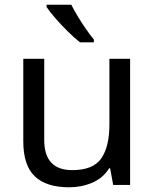

<svg xmlns="http://www.w3.org/2000/svg" viewBox="-20 -786 658 816"><path d="M533 -536V0H461L448 -71H444Q418 -29 372 -9.5Q326 10 274 10Q177 10 128 -36.5Q79 -83 79 -185V-536H168V-191Q168 -63 287 -63Q376 -63 410.5 -113Q445 -163 445 -257V-536ZM283 -766Q294 -744 310.5 -716.5Q327 -689 345.5 -662.5Q364 -636 379 -618V-606H320Q297 -624 268 -652.5Q239 -681 214.5 -709.5Q190 -738 178 -756V-766Z"/></svg>

Font: Noto Sans
Style: Regular
Weight: 400
Designer: Monotype Design Team
Foundry: Monotype Imaging Inc.
Version: Version 1.902